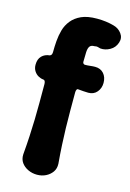

<svg xmlns="http://www.w3.org/2000/svg" viewBox="-113 -773 572 845"><g transform="rotate(15 172.5 -350.0)"><path d="M143 16Q121 16 102 7Q83 -2 72 -17.5Q61 -33 62 -55Q66 -101 68 -140Q70 -179 71 -216Q72 -253 72 -292.5Q72 -332 72 -378Q72 -384 70 -389.5Q68 -395 62 -396Q50 -397 38.5 -403.5Q27 -410 19.5 -422Q12 -434 12 -450Q12 -476 26 -490Q40 -504 62 -506Q68 -508 70 -513Q72 -518 72 -524Q72 -548 74 -574Q76 -600 83 -625Q90 -650 106.5 -670.5Q123 -691 150.5 -703.5Q178 -716 222 -716Q264 -716 299 -706Q322 -700 336 -681Q350 -662 342 -639Q334 -615 312.5 -603Q291 -591 269 -593Q260 -595 256 -596.5Q252 -598 242 -596Q226 -596 220 -587.5Q214 -579 213 -561.5Q212 -544 212 -517Q212 -512 215 -509Q218 -506 222 -506Q234 -506 246 -507.5Q258 -509 268 -509Q293 -509 307.5 -492.5Q322 -476 322 -450Q322 -426 307.5 -408.5Q293 -391 268 -391Q256 -391 245.5 -392Q235 -393 222 -394Q217 -395 214.5 -390Q212 -385 212 -378Q212 -332 212 -292.5Q212 -253 213 -216Q214 -179 216 -140Q218 -101 222 -55Q223 -33 212 -17.5Q201 -2 183 7Q165 16 143 16Z"/></g></svg>

Font: Winky Sans SemiBold
Style: Regular
Weight: 600
Designer: Simon Atzbach
Foundry: typofactur
Version: Version 1.205